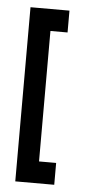

<svg xmlns="http://www.w3.org/2000/svg" viewBox="-47 -579 286 648"><g transform="rotate(5 96.0 -255.0)"><path d="M162 40V-34H104V-476H162V-550H30V40Z"/></g></svg>

Font: Venice Serif Bold
Style: Regular
Weight: 700
Designer: Bruno Pierini
Foundry: Unio | Creative Solutions
Version: Version 1.000;PS 001.000;hotconv 1.0.70;makeotf.lib2.5.58329